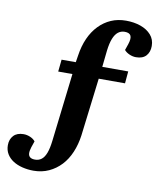

<svg xmlns="http://www.w3.org/2000/svg" viewBox="-147 -793 903 1064"><g transform="rotate(10 305.0 -261.0)"><path d="M112 131Q133 131 148.5 119Q164 107 174 80.5Q184 54 189 10L234 -372H154L161 -440H241L247 -478Q255 -533 274.5 -576.5Q294 -620 324 -651Q354 -682 392 -698.5Q430 -715 476 -715Q521 -715 558 -702Q595 -689 617.5 -663.5Q640 -638 640 -601Q640 -567 621 -546Q602 -525 564 -525Q546 -525 527.5 -533Q509 -541 498 -554L510 -589Q521 -622 513.5 -637.5Q506 -653 479 -653Q458 -653 442 -640.5Q426 -628 415.5 -601.5Q405 -575 400 -533L390 -440H536L530 -372H382L342 -45Q335 6 316.5 50Q298 94 268.5 125.5Q239 157 200 175Q161 193 114 193Q81 193 51 185.5Q21 178 -1.5 163.5Q-24 149 -37 127.5Q-50 106 -50 78Q-50 45 -30.5 24Q-11 3 26 3Q45 3 63.5 11Q82 19 92 32L80 67Q73 89 74 103Q75 117 84.5 124Q94 131 112 131Z"/></g></svg>

Font: Literata
Style: Bold Italic
Weight: 700
Italic angle: -2°
Designer: Latin by Veronika Burian and Jose Scaglione. Greek by Irene Vlachou. Cyrillic by Vera Evstafieva
Foundry: TypeTogether
Version: Version 3.103;gftools[0.9.29]